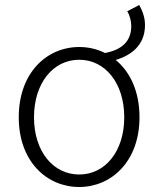

<svg xmlns="http://www.w3.org/2000/svg" viewBox="-20 -735 634 768"><path d="M297 -37C192 -37 116 -130 116 -266C116 -402 192 -496 297 -496C401 -496 477 -402 477 -266C477 -130 401 -37 297 -37ZM489 -690C500 -672 505 -649 505 -631C505 -570 468 -536 400 -523C368 -539 333 -547 297 -547C167 -547 55 -444 55 -266C55 -89 167 13 297 13C425 13 538 -89 538 -266C538 -370 500 -448 443 -495C501 -513 560 -551 560 -635C560 -663 551 -690 537 -715Z"/></svg>

Font: Noto Sans CJK Light
Style: Regular
Weight: 300
Designer: Ryoko NISHIZUKA (kana & ideographs); Paul D. Hunt (Latin, Greek & Cyrillic); Wenlong ZHANG (bopomofo); Sandoll Communica
Foundry: Adobe Systems Incorporated
Version: Version 1.000;PS 1;hotconv 1.0.78;makeotf.lib2.5.61930